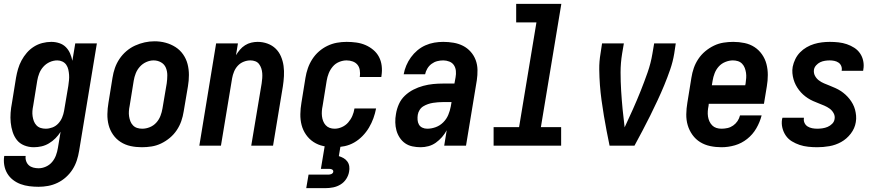

<svg xmlns="http://www.w3.org/2000/svg" viewBox="-30 -755 4550 995"><path d="M170 213Q146 213 122 210Q98 207 76.5 199Q55 191 37 177Q19 163 7.5 143.5Q-4 124 -8 100.5Q-12 77 -8 53H103Q101 67 105.5 80Q110 93 119.5 101.5Q129 110 142.5 113.5Q156 117 170 117Q189 117 208 108.5Q227 100 240 84.5Q253 69 260 50Q267 31 270 12L284 -72Q273 -54 257.5 -38.5Q242 -23 223.5 -12Q205 -1 185 3.5Q165 8 145 8Q119 8 95.5 -1.5Q72 -11 57.5 -29.5Q43 -48 35.5 -71.5Q28 -95 25.5 -120Q23 -145 25 -171Q27 -197 32 -222L53 -352Q57 -375 63.5 -397.5Q70 -420 81.5 -441.5Q93 -463 109 -481.5Q125 -500 145.5 -513Q166 -526 189.5 -532Q213 -538 236 -538Q257 -538 277 -531.5Q297 -525 311 -511Q325 -497 333 -478.5Q341 -460 345 -440L360 -530H472L380 27Q376 52 368 76.5Q360 101 346 123Q332 145 312 163Q292 181 268 192.5Q244 204 219 208.5Q194 213 170 213ZM207 -88Q224 -88 241.5 -94.5Q259 -101 272 -115Q285 -129 292 -146Q299 -163 302 -180L324 -310Q326 -325 327.5 -339Q329 -353 328 -367Q327 -381 324 -394.5Q321 -408 313.5 -419Q306 -430 293.5 -436Q281 -442 267 -442Q247 -442 228 -433.5Q209 -425 195 -409.5Q181 -394 173.5 -375Q166 -356 163 -337L142 -207Q139 -193 138 -179.5Q137 -166 139 -152.5Q141 -139 145.5 -127Q150 -115 159 -105.5Q168 -96 180.5 -92Q193 -88 207 -88Z M705 8Q675 8 647 2Q619 -4 595.5 -19Q572 -34 556 -57Q540 -80 533 -107Q526 -134 526.5 -163.5Q527 -193 532 -222L553 -352Q557 -378 565.5 -402.5Q574 -427 589 -449.5Q604 -472 625 -490Q646 -508 670.5 -519Q695 -530 720 -535.5Q745 -541 771 -541Q801 -541 828.5 -533.5Q856 -526 879.5 -511Q903 -496 919 -473Q935 -450 942 -423Q949 -396 949 -366.5Q949 -337 944 -308L922 -178Q918 -152 909.5 -127.5Q901 -103 886 -80.5Q871 -58 850 -40.5Q829 -23 805 -11.5Q781 0 755.5 4Q730 8 705 8ZM707 -88Q727 -88 746.5 -96Q766 -104 780 -119.5Q794 -135 801.5 -154.5Q809 -174 812 -193L834 -323Q837 -344 837 -365Q837 -386 829.5 -404Q822 -422 804.5 -432Q787 -442 766 -442Q747 -442 728 -433.5Q709 -425 695 -409.5Q681 -394 673.5 -375Q666 -356 663 -337L642 -207Q639 -193 638 -179Q637 -165 639 -152Q641 -139 645.5 -127Q650 -115 659 -105.5Q668 -96 680.5 -92Q693 -88 707 -88Z M1003 0 1090 -530H1203L1193 -469Q1202 -484 1213.5 -497.5Q1225 -511 1240 -520.5Q1255 -530 1272 -534Q1289 -538 1305 -538Q1332 -538 1356.5 -529Q1381 -520 1398.5 -503Q1416 -486 1426 -462.5Q1436 -439 1439.5 -413.5Q1443 -388 1441.5 -361Q1440 -334 1436 -308L1385 0H1272L1326 -323Q1328 -337 1329 -350Q1330 -363 1329 -376Q1328 -389 1324 -401Q1320 -413 1312.5 -423Q1305 -433 1293 -437.5Q1281 -442 1268 -442Q1250 -442 1232.5 -435Q1215 -428 1202.5 -414.5Q1190 -401 1183 -384Q1176 -367 1173 -350L1115 0Z M1704 8Q1674 8 1646 2Q1618 -4 1595 -19Q1572 -34 1556 -57Q1540 -80 1533 -107Q1526 -134 1526.5 -163.5Q1527 -193 1532 -222L1553 -352Q1557 -377 1565.5 -401.5Q1574 -426 1588.5 -448.5Q1603 -471 1623 -488.5Q1643 -506 1667 -517.5Q1691 -529 1716 -533.5Q1741 -538 1766 -538Q1792 -538 1817 -534.5Q1842 -531 1864 -521.5Q1886 -512 1904.5 -496.5Q1923 -481 1934 -460Q1945 -439 1948 -414Q1951 -389 1947 -363Q1947 -361 1946.5 -359.5Q1946 -358 1946 -356H1834Q1834 -357 1834.5 -357.5Q1835 -358 1835 -359Q1837 -375 1834.5 -391.5Q1832 -408 1822.5 -419.5Q1813 -431 1798 -436.5Q1783 -442 1766 -442Q1747 -442 1727.5 -434Q1708 -426 1694.5 -410Q1681 -394 1673.5 -375Q1666 -356 1663 -337L1642 -207Q1639 -193 1638 -179.5Q1637 -166 1638.5 -153Q1640 -140 1644.5 -128Q1649 -116 1657.5 -106.5Q1666 -97 1678 -92.5Q1690 -88 1704 -88Q1723 -88 1742 -96.5Q1761 -105 1774.5 -120.5Q1788 -136 1796 -154.5Q1804 -173 1807 -193H1919Q1914 -167 1905 -142Q1896 -117 1882 -93.5Q1868 -70 1848.5 -50Q1829 -30 1805.5 -16.5Q1782 -3 1755.5 2.5Q1729 8 1704 8ZM1557 220 1569 150H1669Q1673 150 1677.5 149.5Q1682 149 1686 147.5Q1690 146 1693.5 142.5Q1697 139 1697 135Q1698 131 1695.5 127.5Q1693 124 1689.5 122.5Q1686 121 1682 120.5Q1678 120 1674 120H1633L1653 0H1735L1726 54Q1739 58 1750.5 64.5Q1762 71 1770 82Q1778 93 1780 107Q1782 121 1779 135Q1776 154 1764.5 172Q1753 190 1735 201Q1717 212 1697 216Q1677 220 1657 220Z M2150 8Q2128 8 2107 3.5Q2086 -1 2069.5 -12.5Q2053 -24 2041.5 -41.5Q2030 -59 2024.5 -79Q2019 -99 2018.5 -121Q2018 -143 2022 -164Q2026 -190 2037 -215Q2048 -240 2068 -259Q2088 -278 2112.5 -290.5Q2137 -303 2163 -310Q2189 -317 2214.5 -319.5Q2240 -322 2266 -322H2325L2331 -355Q2334 -371 2332.5 -387.5Q2331 -404 2322.5 -417Q2314 -430 2298.5 -436Q2283 -442 2267 -442Q2251 -442 2235.5 -438Q2220 -434 2206.5 -424Q2193 -414 2184.5 -399.5Q2176 -385 2173 -370H2062Q2066 -393 2075.5 -415.5Q2085 -438 2099.5 -458Q2114 -478 2133 -494Q2152 -510 2174.5 -520Q2197 -530 2220.5 -534Q2244 -538 2267 -538Q2294 -538 2320.5 -533.5Q2347 -529 2369.5 -517.5Q2392 -506 2409 -487Q2426 -468 2435 -444Q2444 -420 2444.5 -393Q2445 -366 2441 -339L2385 0H2272L2285 -80Q2275 -61 2260.5 -44.5Q2246 -28 2228.5 -15.5Q2211 -3 2190.5 2.5Q2170 8 2150 8ZM2184 -88Q2206 -88 2228 -96Q2250 -104 2267 -121Q2284 -138 2293 -159.5Q2302 -181 2306 -203L2310 -226H2266Q2253 -226 2240 -225Q2227 -224 2214 -222Q2201 -220 2188 -215.5Q2175 -211 2163.5 -204Q2152 -197 2144.5 -185Q2137 -173 2135 -160Q2133 -147 2134 -133.5Q2135 -120 2141 -109.5Q2147 -99 2158.5 -93.5Q2170 -88 2184 -88Z M2528 0V-96H2660L2750 -639H2645V-735H2879L2773 -96H2878V0Z M3129 0Q3121 -39 3113.5 -77.5Q3106 -116 3099.5 -155.5Q3093 -195 3087.5 -234.5Q3082 -274 3079 -314Q3076 -354 3075.5 -395Q3075 -436 3082 -477L3090 -530H3203L3194 -477Q3186 -428 3186 -380Q3186 -332 3189 -284Q3192 -236 3196.5 -189Q3201 -142 3207 -95Q3229 -142 3250 -189Q3271 -236 3290 -283.5Q3309 -331 3326 -379.5Q3343 -428 3351 -477L3360 -530H3472L3464 -477Q3457 -435 3443 -394.5Q3429 -354 3412.5 -314Q3396 -274 3377.5 -234.5Q3359 -195 3339.5 -155.5Q3320 -116 3299.5 -77.5Q3279 -39 3258 0Z M3709 8Q3679 8 3650.5 2Q3622 -4 3598.5 -18.5Q3575 -33 3558.5 -56Q3542 -79 3534 -106Q3526 -133 3526.5 -163Q3527 -193 3532 -222L3553 -352Q3557 -378 3565.5 -402.5Q3574 -427 3589 -449.5Q3604 -472 3625 -489.5Q3646 -507 3670 -518.5Q3694 -530 3719.5 -534Q3745 -538 3770 -538Q3800 -538 3828.5 -532Q3857 -526 3880 -511Q3903 -496 3919 -473Q3935 -450 3942 -423Q3949 -396 3949 -366.5Q3949 -337 3944 -308L3929 -217H3643L3642 -207Q3639 -193 3638 -179Q3637 -165 3639 -151.5Q3641 -138 3646.5 -126Q3652 -114 3661 -105Q3670 -96 3682.5 -92Q3695 -88 3709 -88Q3725 -88 3740.5 -91.5Q3756 -95 3769.5 -104.5Q3783 -114 3792 -127.5Q3801 -141 3805 -157H3917Q3908 -122 3889.5 -90Q3871 -58 3842 -35Q3813 -12 3778.5 -2Q3744 8 3709 8ZM3659 -313H3832L3834 -323Q3836 -337 3837 -351Q3838 -365 3836 -378Q3834 -391 3829.5 -403Q3825 -415 3816 -424.5Q3807 -434 3794.5 -438Q3782 -442 3768 -442Q3749 -442 3729 -434Q3709 -426 3695 -410.5Q3681 -395 3673.5 -375.5Q3666 -356 3663 -337Z M4205 8Q4182 8 4158.5 5.5Q4135 3 4114 -4Q4093 -11 4074 -22.5Q4055 -34 4042.5 -52Q4030 -70 4024.5 -92.5Q4019 -115 4023 -138Q4024 -140 4024 -141.5Q4024 -143 4025 -145H4136Q4136 -144 4136 -143.5Q4136 -143 4136 -142Q4134 -129 4139.5 -117.5Q4145 -106 4155.5 -99.5Q4166 -93 4179 -90.5Q4192 -88 4205 -88Q4218 -88 4232 -90Q4246 -92 4259 -97.5Q4272 -103 4282.5 -113.5Q4293 -124 4295 -138Q4298 -154 4290 -168.5Q4282 -183 4269.5 -192Q4257 -201 4242 -207.5Q4227 -214 4212.5 -219.5Q4198 -225 4183.5 -231.5Q4169 -238 4156 -246.5Q4143 -255 4131.5 -265.5Q4120 -276 4110.5 -288.5Q4101 -301 4094 -314.5Q4087 -328 4082.5 -343.5Q4078 -359 4076.5 -375.5Q4075 -392 4078 -409Q4082 -429 4091.5 -448.5Q4101 -468 4116 -483.5Q4131 -499 4150 -510Q4169 -521 4189 -527Q4209 -533 4229.5 -535.5Q4250 -538 4270 -538Q4293 -538 4315.5 -535.5Q4338 -533 4358.5 -526Q4379 -519 4397 -507.5Q4415 -496 4427 -478.5Q4439 -461 4443.5 -439Q4448 -417 4444 -395Q4444 -393 4443.5 -391.5Q4443 -390 4443 -388H4331Q4332 -388 4332 -389Q4332 -390 4332 -390Q4334 -402 4329.5 -413Q4325 -424 4315.5 -430.5Q4306 -437 4294 -439.5Q4282 -442 4270 -442Q4258 -442 4245 -440Q4232 -438 4220.5 -432.5Q4209 -427 4199.5 -416.5Q4190 -406 4188 -393Q4186 -376 4193.5 -362Q4201 -348 4213.5 -338.5Q4226 -329 4240.5 -323Q4255 -317 4270 -311Q4285 -305 4299.5 -298.5Q4314 -292 4327 -283.5Q4340 -275 4351.5 -264.5Q4363 -254 4372.5 -242Q4382 -230 4389.5 -216Q4397 -202 4401 -187Q4405 -172 4406.5 -155.5Q4408 -139 4405 -122Q4400 -90 4379 -62.5Q4358 -35 4329 -19Q4300 -3 4268 2.5Q4236 8 4205 8Z"/></svg>

Font: Iosevka Curly Oblique
Style: Bold
Weight: 700
Italic angle: -9°
Monospace: yes
Designer: Belleve Invis
Foundry: Belleve Invis
Version: Version 11.1.0; ttfautohint (v1.8.3)